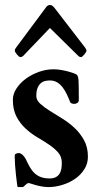

<svg xmlns="http://www.w3.org/2000/svg" viewBox="-20 -739 410 772"><path d="M96.2 -2.9Q91.8 -2.9 88.4 -0.5Q85 2 81.8 5.1Q78.6 8.3 75.7 10.7Q72.8 13.2 68.8 13.2H51.3Q50.3 13.2 48.3 -1Q46.4 -15.1 44.2 -34.9Q42 -54.7 40.5 -75.9Q39.1 -97.2 39.1 -111.3Q39.1 -119.1 44.7 -121.3Q50.3 -123.5 56.6 -123.5Q60.1 -123.5 64.2 -121.1Q68.4 -118.7 72 -115Q75.7 -111.3 78.6 -107.4Q81.5 -103.5 83 -100.6Q91.3 -82.5 99.6 -67.9Q107.9 -53.2 118.7 -43Q129.4 -32.7 144 -27.1Q158.7 -21.5 179.2 -21.5Q194.8 -21.5 204.6 -26.9Q214.4 -32.2 219.7 -41Q225.1 -49.8 226.8 -61Q228.5 -72.3 228.5 -84.5Q228.5 -108.9 213.9 -125.7Q199.2 -142.6 177.5 -157.2Q155.8 -171.9 130.1 -187Q104.5 -202.1 82.8 -222.2Q61 -242.2 46.4 -269.8Q31.7 -297.4 31.7 -337.9Q31.7 -361.3 46.4 -383.5Q61 -405.8 84.5 -422.9Q107.9 -439.9 137 -450.2Q166 -460.4 194.8 -460.4Q210 -460.4 225.3 -457.8Q240.7 -455.1 253.7 -451.7Q266.6 -448.2 275.6 -444.8Q284.7 -441.4 287.1 -439.9Q290.5 -437.5 292.7 -432.4Q294.9 -427.2 295.7 -416Q296.4 -404.8 296.6 -386Q296.9 -367.2 296.9 -336.9Q296.9 -328.6 290.8 -325Q284.7 -321.3 278.8 -321.3Q273.4 -321.3 268.3 -323.2Q263.2 -325.2 261.7 -329.6Q255.9 -344.7 248.5 -360.1Q241.2 -375.5 231.7 -387.9Q222.2 -400.4 209.5 -408Q196.8 -415.5 180.2 -415.5Q170.4 -415.5 160.6 -413.1Q150.9 -410.6 143.1 -403.6Q135.3 -396.5 130.6 -384.3Q126 -372.1 126 -353Q126 -336.4 141.4 -322.3Q156.7 -308.1 179.7 -293.7Q202.6 -279.3 229.7 -262.7Q256.8 -246.1 279.8 -224.6Q302.7 -203.1 318.1 -175Q333.5 -147 333.5 -108.9Q333.5 -80.6 318.8 -57.9Q304.2 -35.2 281.2 -19.5Q258.3 -3.9 230.2 4.6Q202.1 13.2 175.3 13.2Q161.6 13.2 147.9 10.7Q134.3 8.3 123 5.1Q111.8 2 104.5 -0.5Q97.2 -2.9 96.2 -2.9ZM180.7 -626.5 73.2 -514.2Q70.8 -511.7 67.1 -510.5Q63.5 -509.3 61.5 -509.3Q59.1 -509.3 55.4 -512.5Q51.8 -515.6 48.1 -520Q44.4 -524.4 42 -528.6Q39.6 -532.7 39.6 -534.7Q39.6 -539.1 40.8 -541.5Q42 -543.9 44.9 -547.9L164.6 -709Q167 -712.9 171.6 -716.1Q176.3 -719.2 180.7 -719.2Q186.5 -719.2 191.9 -714.6Q197.3 -710 201.2 -704.6L322.3 -547.4Q327.6 -540.5 327.6 -534.7Q327.6 -532.7 325.2 -528.6Q322.8 -524.4 319.1 -520Q315.4 -515.6 311.8 -512.5Q308.1 -509.3 305.7 -509.3Q303.2 -509.3 300.3 -510.5Q297.4 -511.7 294.9 -514.2Z"/></svg>

Font: Cardo
Style: Bold
Weight: 700
Designer: David J. Perry
Foundry: David J. Perry
Version: Version 1.0011